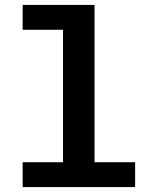

<svg xmlns="http://www.w3.org/2000/svg" viewBox="-20 -760 640 780"><path d="M72 0H529V-101H364V-740H72V-639H236V-101H72Z"/></svg>

Font: IBM Mono SemiBold
Style: Regular
Weight: 600
Monospace: yes
Designer: Mike Abbink, Paul van der Laan, Pieter van Rosmalen
Foundry: Bold Monday
Version: Version 2.3